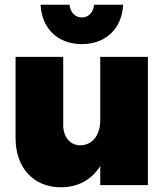

<svg xmlns="http://www.w3.org/2000/svg" viewBox="-20 -785 708 814"><path d="M327 -598C428 -598 497 -663 502 -765H379C376 -733 356 -711 327 -711C298 -711 278 -733 275 -765H152C157 -663 226 -598 327 -598ZM405 -544V-275C405 -213 373 -170 321 -169C277 -169 248 -203 248 -256V-544H46V-199C46 -72 124 9 238 9C311 9 368 -23 405 -81V0H607V-544Z"/></svg>

Font: Montserrat ExtraBold
Style: Regular
Weight: 800
Designer: Julieta Ulanovsky
Foundry: Julieta Ulanovsky
Version: Version 4.000